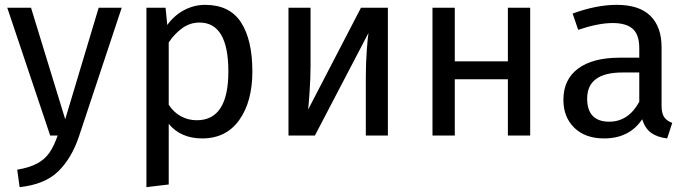

<svg xmlns="http://www.w3.org/2000/svg" viewBox="-20 -559 2843 792"><path d="M306 3Q275 95 219.5 148.5Q164 202 61 213L51 141Q103 132 134 115Q165 98 183.5 71.5Q202 45 218 0H187L10 -527H108L249 -67L387 -527H482Z M1021 -264Q1021 -140 967 -64Q913 12 814 12Q726 12 676 -48V202L584 213V-527H663L670 -456Q699 -496 740 -517.5Q781 -539 826 -539Q927 -539 974 -467Q1021 -395 1021 -264ZM922 -264Q922 -466 803 -466Q764 -466 732 -443Q700 -420 676 -384V-127Q696 -96 726 -79.5Q756 -63 792 -63Q922 -63 922 -264Z M1580 0H1489V-238Q1489 -298 1493 -352Q1497 -406 1500 -423L1279 0H1170V-527H1261V-289Q1261 -236 1257 -179.5Q1253 -123 1251 -107L1469 -527H1580Z M2075 -232H1856V0H1764V-527H1856V-306H2075V-527H2167V0H2075Z M2753 -52 2732 12Q2691 7 2666 -11Q2641 -29 2629 -67Q2576 12 2472 12Q2394 12 2349 -32Q2304 -76 2304 -147Q2304 -231 2364.5 -276Q2425 -321 2536 -321H2617V-360Q2617 -416 2590 -440Q2563 -464 2507 -464Q2449 -464 2365 -436L2342 -503Q2440 -539 2524 -539Q2617 -539 2663 -493.5Q2709 -448 2709 -364V-123Q2709 -91 2720 -75.5Q2731 -60 2753 -52ZM2617 -139V-260H2548Q2402 -260 2402 -152Q2402 -105 2425 -81Q2448 -57 2493 -57Q2572 -57 2617 -139Z"/></svg>

Font: FiraGOUPP
Style: Medium
Weight: 400
Designer: bBox Type
Foundry: bBox Type GmbH
Version: Version 1.001